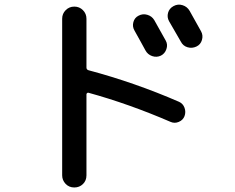

<svg xmlns="http://www.w3.org/2000/svg" viewBox="-20 -789 1040 849"><path d="M592.8 -719.7Q611.3 -729.5 631.3 -723.6Q651.4 -717.8 662.1 -700.2Q707 -620.1 712.9 -609.4Q722.7 -591.8 715.8 -571.8Q709 -551.8 691.4 -543Q672.9 -534.2 652.8 -541Q632.8 -547.9 623 -566.4Q622.1 -568.4 603 -603Q584 -637.7 574.2 -654.8Q564.5 -671.9 569.8 -691.4Q575.2 -710.9 592.8 -719.7ZM818.4 -741.2Q863.3 -661.1 869.1 -650.4Q878.9 -632.8 873 -612.3Q867.2 -591.8 848.1 -583Q829.1 -574.2 809.1 -580.1Q789.1 -585.9 779.3 -605.5L727.5 -695.3Q717.8 -712.9 723.1 -732.4Q728.5 -752 747.6 -762.2Q766.6 -772.5 787.1 -766.1Q807.6 -759.8 818.4 -741.2ZM308.6 40Q285.2 40 270 23.9Q254.9 7.8 254.9 -13.7V-706.1Q254.9 -728.5 270.5 -744.1Q286.1 -759.8 308.6 -759.8Q331.1 -759.8 346.7 -744.1Q362.3 -728.5 362.3 -706.1V-490.2Q362.3 -481.4 371.1 -478.5Q576.2 -423.8 771.5 -338.9Q789.1 -331.1 795.9 -312.5Q802.7 -293.9 795.9 -275.4Q789.1 -257.8 770.5 -250Q752 -242.2 734.4 -250Q548.8 -330.1 371.1 -378.9Q368.2 -379.9 365.2 -377.4Q362.3 -375 362.3 -372.1V-13.7Q362.3 9.8 346.7 24.9Q331.1 40 308.6 40Z"/></svg>

Font: Rounded Mgen+ 2p medium
Style: Regular
Weight: 500
Designer: [Source Han Sans]
Ryoko NISHIZUKA  (kana & ideographs); Paul D. Hunt (Latin, Greek & Cyrillic); Wenlong ZHANG  (bopomofo
Version: Version 1.059.20150602